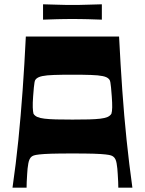

<svg xmlns="http://www.w3.org/2000/svg" viewBox="-20 -869 671 889"><path d="M37.9 0Q53.9 -110.6 65.1 -221.3Q76.2 -331.9 84.7 -449.9Q93.2 -567.9 99.6 -700H531.3Q538 -567.9 546.3 -449.9Q554.6 -331.9 566.1 -221.3Q577.6 -110.6 593 0H527.8Q527.8 -9.3 527.2 -26.4Q526.5 -43.5 525.2 -62.1Q523.9 -89.8 520 -112.6Q516.2 -135.4 504.5 -143.8Q500.8 -146.8 494 -149.3Q487.2 -151.8 468.6 -153.9Q450.1 -156.1 413.8 -157.3Q377.5 -158.4 315.4 -158.4Q253.4 -158.4 217.1 -157.3Q180.8 -156.1 162.2 -153.9Q143.7 -151.8 136.9 -149.3Q130.1 -146.8 126.4 -143.8Q115.4 -135.4 111.2 -112.6Q107 -89.8 105.7 -62.1Q104.4 -43.5 103.7 -26.4Q103.1 -9.3 103.1 0ZM315.4 -315.3Q360 -315.3 391.7 -316.1Q423.3 -317 444.5 -319.5Q465.7 -322 477.8 -327.3Q489.8 -332.6 495.8 -342.3Q499.2 -352.6 499.5 -372Q499.9 -391.3 497.5 -422.8Q495.6 -448.7 494.1 -464.1Q492.6 -479.5 491.1 -487.3Q489.6 -495.1 487.7 -498.4Q485.9 -501.7 483.6 -503.7Q475.2 -512.7 455.3 -516.7Q435.5 -520.8 401.3 -521.9Q367.1 -523.1 315.4 -523.1Q263.8 -523.1 229.6 -521.9Q195.4 -520.8 176 -516.7Q156.7 -512.7 147.3 -503.7Q145 -501.7 143.1 -498.4Q141.3 -495.1 139.8 -487.3Q138.3 -479.5 136.8 -464.1Q135.3 -448.7 133.4 -422.8Q131 -391.3 131.7 -372Q132.4 -352.6 135.1 -342.3Q141.1 -332.6 153.1 -327.3Q165.2 -322 186.4 -319.5Q207.5 -317 239.2 -316.1Q270.9 -315.3 315.4 -315.3ZM179.3 -778V-849.1Q221.4 -848.1 243.9 -847.3Q266.4 -846.4 281.8 -846.3Q297.1 -846.1 315.1 -846.1Q334.1 -846.1 349.1 -846.3Q364.1 -846.4 387.2 -847.3Q410.2 -848.1 451.6 -849.1V-778Q410.2 -779.6 387.2 -780.1Q364.1 -780.6 349 -780.8Q333.8 -781 314.8 -781Q296.8 -781 281.6 -780.8Q266.4 -780.6 243.9 -780.1Q221.4 -779.6 179.3 -778Z"/></svg>

Font: Ojuju ExtraLight
Style: Regular
Weight: 200
Designer: Chisaokwu Joboson, Mirko Velimirovic
Foundry: Udi Foundry
Version: Version 1.000